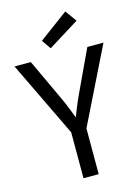

<svg xmlns="http://www.w3.org/2000/svg" viewBox="-146 -1092 856 1172"><g transform="rotate(-15 282.0 -506.0)"><path d="M231 0V-290L1 -768H104L222 -515Q244 -469 261 -424.5Q278 -380 295 -336H268Q286 -382 303 -425Q320 -468 342 -514L461 -768H563L327 -289V0ZM243 -818 203 -876 387 -1012 439 -940Z"/></g></svg>

Font: Yaldevi ExtraLight Medium
Style: Regular
Weight: 500
Version: Version 1.100